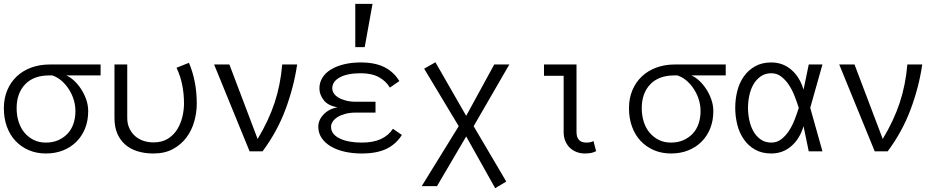

<svg xmlns="http://www.w3.org/2000/svg" viewBox="-30 -793 4963 1006"><path d="M316.9 -397.9Q337.9 -389.2 358.4 -370.1Q378.9 -351.1 395.5 -325.4Q412.1 -299.8 422.1 -270.5Q432.1 -241.2 432.1 -210.9Q432.1 -161.1 416 -120.6Q399.9 -80.1 370.4 -50.5Q340.8 -21 300.3 -4.9Q259.8 11.2 210.9 11.2Q161.1 11.2 120.6 -6.3Q80.1 -23.9 51 -54.9Q22 -85.9 6.1 -129.4Q-9.8 -172.9 -9.8 -226.1Q-9.8 -277.8 8.1 -320.3Q25.9 -362.8 57.9 -392.8Q89.8 -422.9 134 -439Q178.2 -455.1 230 -455.1H497.1V-397.9ZM229 -397.9Q146 -397.9 101.6 -351.1Q57.1 -304.2 57.1 -226.1Q57.1 -188 67.6 -155Q78.1 -122.1 98.1 -98.1Q118.2 -74.2 146 -60.1Q173.8 -45.9 210 -45.9Q246.1 -45.9 274.7 -58.3Q303.2 -70.8 323.7 -92.3Q344.2 -113.8 354.7 -144.3Q365.2 -174.8 365.2 -210.9Q365.2 -240.2 356.7 -269Q348.1 -297.9 332 -323.5Q315.9 -349.1 293.9 -368.7Q272 -388.2 244.1 -397.9Z M773.9 11.2Q728 11.2 690.4 -0.5Q652.8 -12.2 626 -35.6Q599.1 -59.1 584.5 -93.5Q569.8 -127.9 569.8 -174.8V-455.1H636.7V-174.8Q636.7 -145 647.7 -121.1Q658.7 -97.2 677.2 -80.6Q695.8 -64 720.9 -55.4Q746.1 -46.9 773.9 -46.9Q818.8 -46.9 849.4 -65.9Q879.9 -85 898.4 -115Q917 -145 925.5 -180.9Q934.1 -216.8 934.1 -250Q934.1 -300.8 925 -346.9Q916 -393.1 895 -438L960 -463.9Q980 -417 990.5 -363.5Q1001 -310.1 1001 -250Q1001 -204.1 988 -157.5Q975.1 -110.8 947.5 -73.5Q919.9 -36.1 877 -12.5Q834 11.2 773.9 11.2Z M1526.9 -455.1Q1509.8 -337.9 1466.3 -220.9Q1422.9 -104 1345.7 0H1277.8L1091.8 -455.1H1171.9L1319.8 -64.9Q1377.9 -161.1 1408.9 -255.1Q1439.9 -349.1 1448.7 -455.1Z M1643.6 -330.1Q1643.6 -360.8 1659.7 -386.5Q1675.8 -412.1 1704.8 -429.4Q1733.9 -446.8 1773.2 -456.3Q1812.5 -465.8 1859.9 -465.8Q1934.6 -465.8 1983.6 -441.4Q2032.7 -417 2062.5 -368.2L2012.7 -334Q1992.7 -368.2 1955.1 -388.7Q1917.5 -409.2 1859.9 -409.2Q1790.5 -409.2 1750.7 -387.7Q1710.9 -366.2 1710.9 -330.1Q1710.9 -317.9 1718.3 -305.4Q1725.6 -293 1741.2 -283Q1756.8 -272.9 1780.8 -266.4Q1804.7 -259.8 1836.9 -259.8H1937.5V-203.1H1836.9Q1803.7 -203.1 1779.3 -196.5Q1754.9 -189.9 1738.3 -179.4Q1721.7 -168.9 1713.1 -155.5Q1704.6 -142.1 1704.6 -128.9Q1704.6 -89.8 1749 -67.9Q1793.5 -45.9 1865.7 -45.9Q1925.8 -45.9 1965.8 -64.5Q2005.9 -83 2028.8 -118.2L2075.7 -85.9Q2044.9 -37.1 1994.4 -12.9Q1943.8 11.2 1865.7 11.2Q1816.9 11.2 1775.4 1.7Q1733.9 -7.8 1703.4 -25.9Q1672.9 -43.9 1655.3 -70.1Q1637.7 -96.2 1637.7 -128.9Q1637.7 -164.1 1665.3 -193.1Q1692.9 -222.2 1737.8 -231Q1689.5 -238.8 1666.5 -267.8Q1643.6 -296.9 1643.6 -330.1ZM1921.9 -772.9 1880.9 -545.9H1831.5V-772.9Z M2564.5 192.9 2412.6 -78.1 2259.8 182.1H2179.7L2373.5 -131.8L2192.4 -433.1L2251.5 -466.8L2412.6 -186L2559.6 -455.1H2638.7L2451.7 -131.8L2622.6 158.2Z M3093.3 -1Q3082.5 4.9 3068.6 8.1Q3054.7 11.2 3033.7 11.2Q3011.7 11.2 2991.7 3.7Q2971.7 -3.9 2956.5 -18.1Q2941.4 -32.2 2932.4 -53.2Q2923.3 -74.2 2923.3 -101.1V-396H2820.3V-455.1H2990.7V-101.1Q2990.7 -45.9 3042.5 -45.9Q3066.4 -45.9 3079.6 -54.2Z M3592.3 -397.9Q3613.3 -389.2 3633.8 -370.1Q3654.3 -351.1 3670.9 -325.4Q3687.5 -299.8 3697.5 -270.5Q3707.5 -241.2 3707.5 -210.9Q3707.5 -161.1 3691.4 -120.6Q3675.3 -80.1 3645.8 -50.5Q3616.2 -21 3575.7 -4.9Q3535.2 11.2 3486.3 11.2Q3436.5 11.2 3396 -6.3Q3355.5 -23.9 3326.4 -54.9Q3297.4 -85.9 3281.5 -129.4Q3265.6 -172.9 3265.6 -226.1Q3265.6 -277.8 3283.4 -320.3Q3301.3 -362.8 3333.3 -392.8Q3365.2 -422.9 3409.4 -439Q3453.6 -455.1 3505.4 -455.1H3772.5V-397.9ZM3504.4 -397.9Q3421.4 -397.9 3377 -351.1Q3332.5 -304.2 3332.5 -226.1Q3332.5 -188 3343 -155Q3353.5 -122.1 3373.5 -98.1Q3393.6 -74.2 3421.4 -60.1Q3449.2 -45.9 3485.4 -45.9Q3521.5 -45.9 3550 -58.3Q3578.6 -70.8 3599.1 -92.3Q3619.6 -113.8 3630.1 -144.3Q3640.6 -174.8 3640.6 -210.9Q3640.6 -240.2 3632.1 -269Q3623.5 -297.9 3607.4 -323.5Q3591.3 -349.1 3569.3 -368.7Q3547.4 -388.2 3519.5 -397.9Z M3889.2 -228Q3889.2 -196.8 3895.8 -164.8Q3902.3 -132.8 3916.7 -106.4Q3931.2 -80.1 3954.8 -63Q3978.5 -45.9 4011.2 -45.9Q4040.5 -45.9 4063 -63Q4085.4 -80.1 4102.8 -106Q4120.1 -131.8 4132.8 -164.3Q4145.5 -196.8 4155.3 -228Q4145.5 -258.8 4132.8 -291Q4120.1 -323.2 4102.8 -349.1Q4085.4 -375 4063 -392.1Q4040.5 -409.2 4011.2 -409.2Q3978.5 -409.2 3954.8 -392.1Q3931.2 -375 3916.7 -349.1Q3902.3 -323.2 3895.8 -291Q3889.2 -258.8 3889.2 -228ZM3822.3 -228Q3822.3 -273.9 3833.3 -316.9Q3844.2 -359.9 3867.7 -392.8Q3891.1 -425.8 3926.8 -445.8Q3962.4 -465.8 4011.2 -465.8Q4071.3 -465.8 4115.7 -428Q4160.2 -390.1 4180.2 -323.2L4207.5 -455.1H4279.3L4215.3 -228L4279.3 0H4207.5L4180.2 -131.8Q4160.2 -64.9 4115.7 -26.9Q4071.3 11.2 4011.2 11.2Q3962.4 11.2 3926.8 -8.8Q3891.1 -28.8 3867.7 -62.5Q3844.2 -96.2 3833.3 -139.2Q3822.3 -182.1 3822.3 -228Z M4802.2 -455.1Q4785.2 -337.9 4741.7 -220.9Q4698.2 -104 4621.1 0H4553.2L4367.2 -455.1H4447.3L4595.2 -64.9Q4653.3 -161.1 4684.3 -255.1Q4715.3 -349.1 4724.1 -455.1Z"/></svg>

Font: Anonymous Pro
Style: Regular
Weight: 400
Monospace: yes
Designer: Mark Simonson
Version: Version 1.002